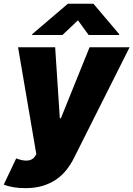

<svg xmlns="http://www.w3.org/2000/svg" viewBox="-45 -797 710 1022"><path d="M41.2 46.2Q56.1 51.8 69.6 54.9Q83.1 57.9 94.8 57.9Q110.1 57.9 122 52.2Q133.9 46.5 142 34.1L148.4 24.1L51.1 -545.5H248.6L273.4 -167.6H279.1L431.8 -545.5H644.9L348 45.5Q331 79.2 307.9 108.3Q284.8 137.4 253.6 158.7Q222.3 180 182 192.3Q141.7 204.5 90.2 204.5Q21.7 204.5 -24.9 185.4ZM126.4 -615.1 316.1 -777H452.4L589.5 -615.1L588.8 -610.8H426.8L370 -688.9L287.6 -610.8H125.7Z"/></svg>

Font: Inter P Black
Style: Italic
Weight: 900
Italic angle: -9.40001°
Designer: Rasmus Andersson
Foundry: rsms
Version: Version 3.018;git-588b23468